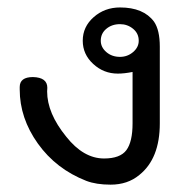

<svg xmlns="http://www.w3.org/2000/svg" viewBox="-20 -499 515 523"><path d="M281.2 4Q242.1 4 214.9 -6.4Q132.7 -38.6 83.2 -107.9Q33.7 -177.2 33.7 -255.4V-261.9Q33.7 -289.1 69.8 -289.1Q108.9 -288.1 108.9 -259.9L108.4 -250Q108.4 -190.6 160.4 -126.7Q207.4 -67.3 263.4 -67.3Q307.4 -67.3 324.3 -90.1Q341.1 -112.9 341.1 -162.9V-303Q318.8 -298.5 301 -298.5Q262.4 -298.5 233.9 -324.8Q205.4 -351 205.4 -388.1Q205.4 -426.2 235.4 -452.5Q265.3 -478.7 306.9 -478.7Q370.8 -478.7 399.5 -440.1Q415.3 -417.3 415.3 -371.8V-162.9Q415.3 -66.8 359.4 -22.3Q327.7 4 281.2 4ZM306.9 -344.1Q327.2 -344.1 342.6 -357.2Q357.9 -370.3 357.9 -388.1Q357.9 -407.9 342.6 -420.5Q327.2 -433.2 306.9 -433.2Q284.7 -433.2 269.6 -420.5Q254.5 -407.9 254.5 -388.1Q254.5 -370.3 269.6 -357.2Q284.7 -344.1 306.9 -344.1Z"/></svg>

Font: Shan Wanhai
Style: Regular
Weight: 400
Designer: Khon Soe Zaw Thu
Foundry: Shan Unicode
Version: Version 1.00 June 3, 2017, initial release